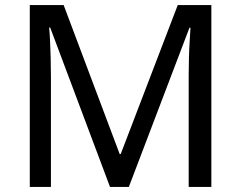

<svg xmlns="http://www.w3.org/2000/svg" viewBox="-20 -734 947 754"><path d="M412 0 177 -626H173Q175 -606 176.5 -575Q178 -544 179 -507.5Q180 -471 180 -433V0H97V-714H230L450 -129H454L678 -714H810V0H721V-439Q721 -474 722 -508.5Q723 -543 725 -573.5Q727 -604 728 -625H724L486 0Z"/></svg>

Font: loriya05
Style: Book
Weight: 400
Designer: Jelle Bosma - Monotype Design Team
Foundry: Monotype Imaging Inc.
Version: Version 2.003